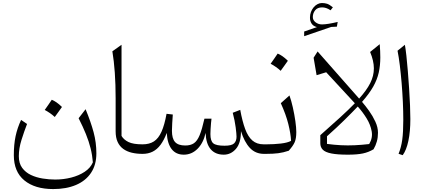

<svg xmlns="http://www.w3.org/2000/svg" viewBox="-20 -1033 2847 1289"><path d="M603.5 56.6Q587.9 94.2 548.8 120.1Q509.8 146 457.8 159.2Q405.8 172.4 350.6 172.4Q309.6 172.4 266.6 165.5Q223.6 158.7 187.5 141.6Q151.4 124.5 128.9 94Q106.4 63.5 106.4 15.6Q106.4 -37.1 124.5 -94.5Q142.6 -151.9 161.6 -200.7L121.6 -228Q96.7 -174.8 84.7 -118.9Q72.8 -63 72.8 8.8Q72.8 120.1 143.6 178.2Q214.4 236.3 336.9 236.3Q425.3 236.3 490.2 208.7Q555.2 181.2 591.1 127.4Q627 73.7 627 -3.4Q627 -76.2 608.4 -145.3Q589.8 -214.4 554.7 -299.8L507.8 -239.3Q537.1 -181.6 556.9 -132.6Q576.7 -83.5 588.1 -37.8Q599.6 7.8 603.5 56.6ZM327.6 -363.3Q315.4 -345.2 304 -328.6Q292.5 -312 280.3 -294.9Q297.9 -285.6 315.2 -273.7Q332.5 -261.7 347.7 -247.6Q360.4 -264.6 372.3 -281.5Q384.3 -298.3 396 -314.9Q376 -334.5 359.1 -345.9Q342.3 -357.4 327.6 -363.3Z M795.9 -732.4 734.4 -688.5Q745.1 -624.5 750.7 -545.7Q756.3 -466.8 756.3 -372.1V-151.9Q756.3 -108.9 769.8 -79.8Q783.2 -50.8 807.6 -33.2Q832 -15.6 865 -7.8Q897.9 0 937 0H937.5V-64H937Q874 -64 842.3 -79.6Q810.5 -95.2 795.9 -120.6Z M1482.4 5.4Q1529.8 5.4 1563.7 -33.2Q1597.7 -71.8 1597.7 -152.8Q1620.1 -80.1 1657.5 -40Q1694.8 0 1752.4 0H1753.9V-64H1750.5Q1704.1 -64 1674.6 -89.6Q1645 -115.2 1626 -166.7Q1606.9 -218.3 1592.8 -295.4L1542.5 -275.9Q1556.6 -222.7 1562.3 -177.7Q1567.9 -132.8 1567.9 -115.2Q1567.9 -86.4 1551.8 -70.6Q1535.6 -54.7 1487.8 -54.7Q1431.6 -54.7 1412.1 -70.6Q1392.6 -86.4 1392.6 -132.8Q1392.6 -146.5 1393.8 -166.7Q1395 -187 1396.7 -206.3Q1398.4 -225.6 1399.9 -236.3H1352.5Q1336.4 -164.6 1320.3 -125.5Q1304.2 -86.4 1281.7 -71.3Q1259.3 -56.2 1223.6 -56.2Q1176.3 -56.2 1155.3 -79.6Q1134.3 -103 1134.3 -154.8Q1134.3 -171.9 1136.2 -205.1Q1138.2 -238.3 1140.1 -264.2L1098.1 -269Q1084.5 -193.8 1064.2 -148.7Q1043.9 -103.5 1013.4 -83.7Q982.9 -64 937.5 -64Q930.2 -64 926.5 -56.4Q922.9 -48.8 922.9 -33.2V-30.8Q922.9 -15.1 926.5 -7.6Q930.2 0 937.5 0Q975.1 0 1004.9 -14.9Q1034.7 -29.8 1057.9 -61Q1081.1 -92.3 1099.6 -140.6Q1103.5 -68.8 1132.6 -31.7Q1161.6 5.4 1213.9 5.4Q1266.6 5.4 1305.9 -33.7Q1345.2 -72.8 1360.4 -140.6Q1362.8 -68.8 1394 -31.7Q1425.3 5.4 1482.4 5.4Z M1844.2 -673.3Q1832 -655.3 1820.6 -638.7Q1809.1 -622.1 1796.9 -605Q1814.5 -595.7 1831.8 -583.7Q1849.1 -571.8 1864.3 -557.6Q1877 -574.7 1888.9 -591.6Q1900.9 -608.4 1912.6 -625Q1892.6 -644.5 1875.7 -656Q1858.9 -667.5 1844.2 -673.3ZM1753.9 0H1765.6Q1814.5 0 1848.4 -4.4Q1882.3 -8.8 1918.5 -21Q1947.8 -53.7 1958.5 -78.6Q1969.2 -103.5 1969.2 -146.5Q1969.2 -175.3 1962.9 -220.2Q1956.5 -265.1 1946 -311.8Q1935.5 -358.4 1923.3 -392.1L1865.2 -340.3Q1899.9 -263.7 1915.5 -200.9Q1931.2 -138.2 1934.1 -87.4Q1911.1 -74.7 1865 -69.3Q1818.8 -64 1768.1 -64H1753.9Q1746.6 -64 1742.9 -56.4Q1739.3 -48.8 1739.3 -33.2V-30.8Q1739.3 -15.1 1742.9 -7.6Q1746.6 0 1753.9 0Z M2381.8 -317.9Q2414.1 -282.2 2440.7 -239.3Q2467.3 -196.3 2475.3 -151.6Q2483.4 -106.9 2458.5 -65.9Q2408.7 -60.1 2361.6 -57.9Q2314.5 -55.7 2268.6 -58.1Q2222.7 -60.5 2175.3 -66.9V-118.2Q2242.2 -177.7 2293.7 -228.5Q2345.2 -279.3 2381.8 -317.9ZM2362.3 -339.8Q2322.3 -298.3 2263.4 -244.6Q2204.6 -190.9 2130.4 -125.5V-71.8Q2130.4 -44.9 2147.2 -27.8Q2164.1 -10.7 2204.6 -2.7Q2245.1 5.4 2315.4 5.4Q2377.4 5.4 2415.8 -2.7Q2454.1 -10.7 2487.8 -30.8Q2502.4 -55.7 2510 -83.3Q2517.6 -110.8 2517.6 -141.6Q2517.6 -178.2 2500 -216.3Q2482.4 -254.4 2457.5 -289.1Q2432.6 -323.7 2410.6 -349.1Q2459 -404.3 2485.6 -451.4Q2512.2 -498.5 2522.7 -545.7Q2533.2 -592.8 2533.2 -647.5Q2533.2 -668 2532.2 -690.2Q2531.2 -712.4 2529.3 -736.3L2464.8 -684.1Q2489.7 -625 2490 -574.5Q2490.2 -523.9 2465.6 -475.1Q2440.9 -426.3 2391.1 -371.1L2112.3 -687.5L2085.4 -645.5L2105.5 -528.3L2169.9 -547.9ZM2080.1 -918.5Q2080.1 -944.3 2095.7 -963.9Q2111.3 -983.4 2142.6 -983.4Q2155.3 -983.4 2168.9 -979.2Q2182.6 -975.1 2199.2 -963.9L2214.8 -983.9Q2191.9 -1002.4 2176.3 -1007.6Q2160.6 -1012.7 2141.1 -1012.7Q2126 -1012.7 2111.6 -1005.1Q2097.2 -997.6 2085.7 -983.9Q2074.2 -970.2 2067.6 -952.6Q2061 -935.1 2061 -914.6Q2061 -890.6 2072.5 -873.8Q2084 -856.9 2107.9 -851.1L2022 -821.3V-790L2203.6 -852.1L2241.7 -854L2247.1 -885.7Q2214.4 -877.9 2187.3 -873.5Q2160.2 -869.1 2141.6 -869.1Q2117.2 -869.1 2098.6 -883.3Q2080.1 -897.5 2080.1 -918.5Z M2698.2 -732.4 2648.9 -692.4Q2657.2 -651.4 2664.1 -595.5Q2670.9 -539.6 2676.3 -476.1Q2681.6 -412.6 2684.6 -348.9Q2687.5 -285.2 2687.5 -228.5Q2687.5 -145.5 2680.4 -94.2Q2673.3 -43 2655.8 -0.5L2683.6 8.8Q2708.5 -24.9 2721.7 -87.4Q2734.9 -149.9 2734.9 -233.9Q2734.9 -272.9 2732.7 -326.4Q2730.5 -379.9 2726.6 -439.2Q2722.7 -498.5 2718 -555.7Q2713.4 -612.8 2708.3 -659.2Q2703.1 -705.6 2698.2 -732.4Z"/></svg>

Font: Pinar-VF-FD
Style: Regular
Weight: 300
Designer: Amin Abedi
Version: Version 3.0